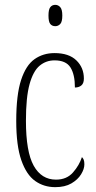

<svg xmlns="http://www.w3.org/2000/svg" viewBox="-20 -762 398 792"><path d="M208 10Q161 10 125 -15.5Q89 -41 68 -101Q47 -161 47 -263Q47 -371 67 -432Q87 -493 122.5 -518Q158 -543 205 -543Q264 -543 295 -513Q326 -483 326 -438Q326 -418 315.5 -409.5Q305 -401 289 -401Q289 -455 270.5 -484Q252 -513 205 -513Q170 -513 143.5 -491Q117 -469 102 -415Q87 -361 87 -264Q87 -136 119 -78.5Q151 -21 211 -21Q255 -21 281 -50.5Q307 -80 318 -114Q323 -109 325.5 -102.5Q328 -96 328 -84Q328 -65 314.5 -43Q301 -21 274.5 -5.5Q248 10 208 10ZM208 -654Q195 -654 187.5 -663Q180 -672 180 -698Q180 -723 187.5 -732.5Q195 -742 208 -742Q220 -742 228.5 -732.5Q237 -723 237 -698Q237 -672 228.5 -663Q220 -654 208 -654Z"/></svg>

Font: Noto Serif ExtraCondensed ExtraLight
Style: Regular
Weight: 200
Width: 2
Designer: Monotype Design Team
Foundry: Monotype Imaging Inc.
Version: Version 2.015